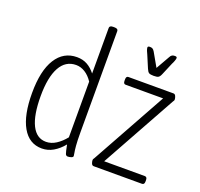

<svg xmlns="http://www.w3.org/2000/svg" viewBox="-130 -897 1094 1049"><g transform="rotate(20 417.0 -373.0)"><path d="M215 6Q141 6 101.5 -63.5Q62 -133 62 -261Q62 -391 105.5 -460Q149 -529 227 -529Q261 -529 287 -514.5Q313 -500 334 -473V-738Q334 -752 355 -752H362Q384 -752 384 -738V-150Q384 -99 386.5 -71.5Q389 -44 391.5 -32Q394 -20 394 -15Q394 -8 383.5 -4.5Q373 -1 364 -1Q354 -1 350 -11Q346 -21 338 -62Q312 -30 281 -12Q250 6 215 6ZM224 -36Q254 -36 282 -54Q310 -72 334 -102V-426Q314 -456 289 -471.5Q264 -487 237 -487Q176 -487 144 -429Q112 -371 112 -261Q112 -151 140.5 -93.5Q169 -36 224 -36ZM516 0Q506 0 502 -10.5Q498 -21 498 -29Q498 -33 499.5 -36Q501 -39 504 -43L745 -478H527Q514 -478 514 -496V-505Q514 -523 527 -523H789Q798 -523 802.5 -512.5Q807 -502 807 -494Q807 -490 805.5 -487Q804 -484 801 -480L560 -45H796Q810 -45 810 -27V-18Q810 0 796 0ZM727 -718Q739 -718 739 -710Q739 -704 734.5 -692Q730 -680 726 -673L696 -602Q689 -585 681 -580.5Q673 -576 654 -576Q635 -576 627 -580.5Q619 -585 612 -602L582 -673Q578 -680 573.5 -692Q569 -704 569 -710Q569 -718 581 -718Q591 -718 597 -714.5Q603 -711 609 -701L654 -622L699 -701Q704 -711 710.5 -714.5Q717 -718 727 -718Z"/></g></svg>

Font: Asap Condensed ExtraLight
Style: Regular
Weight: 200
Width: 3
Designer: Pablo Cosgaya
Foundry: Omnibus-Type
Version: Version 3.001; ttfautohint (v1.8.4.7-5d5b)